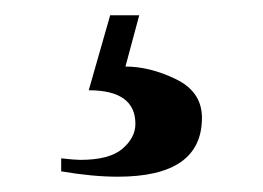

<svg xmlns="http://www.w3.org/2000/svg" viewBox="-20 -32 344 251"><path d="M124 -12H162L144 55Q176 55 210 71.5Q244 88 244 122Q244 199 134 199Q101 199 60 192V175Q78 177 85 177Q123 177 140 162.5Q157 148 157 130Q157 86 96 86Z"/></svg>

Font: Judson
Style: Regular
Weight: 400
Version: Version 20110429